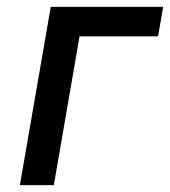

<svg xmlns="http://www.w3.org/2000/svg" viewBox="-20 -540 496 560"><path d="M38 0H137L212 -434H441L456 -520H128Z"/></svg>

Font: Fixel Display 20240404 Medium
Style: Italic
Weight: 500
Italic angle: -10°
Designer: AlfaBravo + MacPaw
Foundry: Kyrylo Tkachov, Marchela Mozhyna, Serhii Makarenko, Maria Weinstein, Zakhar Kryvoshyya
Version: Version 1.211;Glyphs 3.2 (3225)